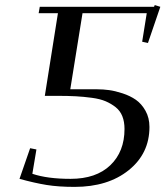

<svg xmlns="http://www.w3.org/2000/svg" viewBox="-20 -729 654 759"><path d="M57.1 -22 99.1 -143.1 124 -138.2 107.9 -42Q167 -22 258.8 -22Q359.9 -22 416 -75.7Q472.2 -129.4 472.2 -219.2Q472.2 -248 463.6 -269.5Q455.1 -291 437.3 -305.2Q419.4 -319.3 397.7 -328.6Q376 -337.9 343.5 -342.3Q311 -346.7 280 -348.4Q249 -350.1 206.1 -350.1H157.2L209 -676.8H132.8L137.2 -702.1H588.9L591.8 -709L613.8 -702.1L564.9 -559.1L542 -564L560.1 -676.8H306.2L257.8 -376H365.2Q387.7 -376 411.4 -372.8Q435.1 -369.6 464.8 -359.9Q494.6 -350.1 517.1 -334.5Q539.6 -318.8 555.2 -291Q570.8 -263.2 570.8 -227.1Q570.8 -122.1 488.8 -56.2Q406.7 9.8 274.9 9.8Q211.4 9.8 164.3 2.2Q117.2 -5.4 57.1 -22Z"/></svg>

Font: Dehuti Alt
Style: Bold-Italic
Weight: 700
Version: Version 1.2